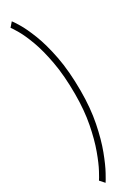

<svg xmlns="http://www.w3.org/2000/svg" viewBox="-255 -766 714 993"><g transform="rotate(-30 102.0 -269.0)"><path d="M41.5 214 17.5 187Q23.5 179 42.2 144.2Q61 109.5 82.2 51.2Q103.5 -7 119 -86.2Q134.5 -165.5 134.5 -263Q134.5 -373 119.2 -456Q104 -539 82.8 -596Q61.5 -653 42.5 -685.5Q23.5 -718 16.5 -726L39 -752Q45 -745.5 65.2 -712.2Q85.5 -679 109.5 -618.2Q133.5 -557.5 150.8 -468.8Q168 -380 168 -263Q168 -159.5 151 -74.8Q134 10 110.5 72Q87 134 67 170.2Q47 206.5 41.5 214Z"/></g></svg>

Font: Imbue 24pt Light
Style: Regular
Weight: 300
Designer: Tyler Finck
Foundry: Etcetera Type Company
Version: Version 1.102